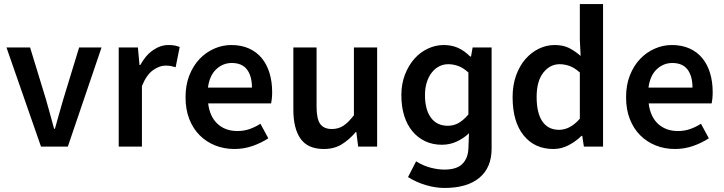

<svg xmlns="http://www.w3.org/2000/svg" viewBox="-20 -726 3587 951"><path d="M183 0 12 -491H129L207 -236Q217 -200 227.5 -163Q238 -126 248 -88H252Q263 -126 273 -163Q283 -200 294 -236L372 -491H483L316 0Z M568 0V-491H663L671 -404H675Q701 -452 738 -477.5Q775 -503 814 -503Q849 -503 870 -493L850 -393Q837 -397 826 -399Q815 -401 799 -401Q770 -401 738 -378.5Q706 -356 683 -300V0Z M1141 12Q1090 12 1046 -5.5Q1002 -23 969 -56Q936 -89 917.5 -136.5Q899 -184 899 -245Q899 -305 918 -353Q937 -401 968.5 -434Q1000 -467 1041 -485Q1082 -503 1125 -503Q1175 -503 1213 -486Q1251 -469 1276.5 -438Q1302 -407 1315 -364Q1328 -321 1328 -270Q1328 -253 1326.5 -238Q1325 -223 1323 -214H1011Q1019 -148 1057.5 -112.5Q1096 -77 1156 -77Q1188 -77 1215.5 -86.5Q1243 -96 1270 -113L1309 -41Q1274 -18 1231 -3Q1188 12 1141 12ZM1010 -292H1228Q1228 -349 1203.5 -381.5Q1179 -414 1128 -414Q1084 -414 1051 -383Q1018 -352 1010 -292Z M1584 12Q1505 12 1469 -38.5Q1433 -89 1433 -183V-491H1548V-198Q1548 -137 1566 -112Q1584 -87 1624 -87Q1656 -87 1680.5 -103Q1705 -119 1733 -155V-491H1848V0H1754L1745 -72H1742Q1710 -34 1672.5 -11Q1635 12 1584 12Z M2181 205Q2138 205 2090 191Q2042 177 2001 151L2041 73Q2076 95 2112.5 104.5Q2149 114 2181 114Q2242 114 2270 86Q2298 58 2300 10L2303 -66Q2277 -41 2242.5 -25Q2208 -9 2169 -9Q2123 -9 2086 -26.5Q2049 -44 2022.5 -76Q1996 -108 1982 -153Q1968 -198 1968 -254.5Q1968 -311 1986 -357Q2004 -403 2033 -435.5Q2062 -468 2100 -485.5Q2138 -503 2177.5 -503Q2217 -503 2248.5 -489Q2280 -475 2309 -446H2313L2321 -491H2415V10Q2415 104 2354.5 154.5Q2294 205 2181 205ZM2198 -103Q2227 -103 2251 -116.5Q2275 -130 2300 -159V-367Q2275 -390 2250 -399Q2225 -408 2200.5 -408Q2176 -408 2155.5 -397.5Q2135 -387 2119 -367Q2103 -347 2094 -318.5Q2085 -290 2085 -255Q2085 -183 2114.5 -143Q2144 -103 2198 -103Z M2721 12Q2628 12 2573.5 -55.5Q2519 -123 2519 -245Q2519 -305 2536.5 -353Q2554 -401 2583 -434Q2612 -467 2649.5 -485Q2687 -503 2727 -503Q2769 -503 2798 -488.5Q2827 -474 2856 -449L2852 -528V-706H2967V0H2872L2864 -53H2860Q2833 -26 2797 -7Q2761 12 2721 12ZM2749 -83Q2804 -83 2852 -138V-367Q2826 -390 2801.5 -399Q2777 -408 2752 -408Q2704 -408 2671 -366Q2638 -324 2638 -246Q2638 -166 2666.5 -124.5Q2695 -83 2749 -83Z M3323 12Q3272 12 3228 -5.5Q3184 -23 3151 -56Q3118 -89 3099.5 -136.5Q3081 -184 3081 -245Q3081 -305 3100 -353Q3119 -401 3150.5 -434Q3182 -467 3223 -485Q3264 -503 3307 -503Q3357 -503 3395 -486Q3433 -469 3458.5 -438Q3484 -407 3497 -364Q3510 -321 3510 -270Q3510 -253 3508.5 -238Q3507 -223 3505 -214H3193Q3201 -148 3239.5 -112.5Q3278 -77 3338 -77Q3370 -77 3397.5 -86.5Q3425 -96 3452 -113L3491 -41Q3456 -18 3413 -3Q3370 12 3323 12ZM3192 -292H3410Q3410 -349 3385.5 -381.5Q3361 -414 3310 -414Q3266 -414 3233 -383Q3200 -352 3192 -292Z"/></svg>

Font: Giro Semibold
Style: Regular
Weight: 600
Designer: Paul D. Hunt
Foundry: Adobe Systems Incorporated
Version: Version 1.000;PS 1.0;hotconv 1.0.88;makeotf.lib2.5.647800